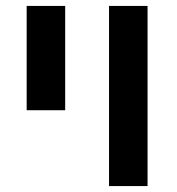

<svg xmlns="http://www.w3.org/2000/svg" viewBox="-20 -628 596 648"><path d="M70 -608H200V-256H70ZM348 -608H478V0H348Z"/></svg>

Font: IBM Plex Sans Hebrew SmBld
Style: Regular
Weight: 600
Designer: Mike Abbink, Paul van der Laan, Pieter van Rosmalen, Yanek Iontef
Foundry: Bold Monday
Version: Version 1.3